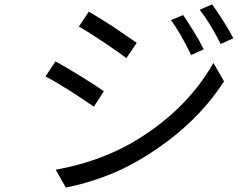

<svg xmlns="http://www.w3.org/2000/svg" viewBox="-20 -814 1076 869"><path d="M856 -673Q885 -626 902 -591L845 -565Q800 -659 754 -723L809 -746Q839 -701 856 -673ZM989 -722Q1019 -674 1036 -641L979 -615Q930 -711 884 -770L940 -794Q956 -773 989 -722ZM497 -690Q572 -639 599 -620L552 -551Q525 -572 448 -624Q371 -675 337 -694L382 -761Q413 -744 497 -690ZM567 -162Q818 -305 946 -529L994 -446Q858 -235 609 -89Q461 -2 278 35L232 -46Q417 -79 567 -162ZM347 -468Q415 -426 450 -401L405 -331Q370 -356 300 -401Q234 -443 186 -468L231 -536Q274 -513 347 -468Z"/></svg>

Font: Source Han Sans Regular
Style: Regular
Weight: 400
Designer: Ryoko NISHIZUKA  (kana & ideographs); Paul D. Hunt (Latin, Greek & Cyrillic); Wenlong ZHANG  (bopomofo); Sandoll Communi
Foundry: Adobe Systems Incorporated
Version: Version 1.00 January 18, 2024, initial release